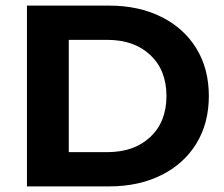

<svg xmlns="http://www.w3.org/2000/svg" viewBox="-20 -664 799 684"><path d="M76 -644H369Q474 -644 554.5 -604Q635 -564 679.5 -491.5Q724 -419 724 -322Q724 -225 679.5 -152.5Q635 -80 554.5 -40Q474 0 369 0H76ZM362 -122Q458 -122 515.5 -176Q573 -230 573 -322Q573 -414 515.5 -468Q458 -522 362 -522H225V-122Z"/></svg>

Font: Montserrat Ace
Style: Bold
Weight: 700
Designer: Julieta Ulanovsky
Foundry: Julieta Ulanovsky
Version: Version 1